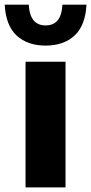

<svg xmlns="http://www.w3.org/2000/svg" viewBox="-62 -818 397 838"><path d="M49.5 0V-548.5H224V0ZM137 -619Q58.5 -619 11 -662.5Q-36.5 -706 -41.5 -797.5H63.5Q66.5 -750 85.2 -728.5Q104 -707 137 -707Q170.5 -707 189 -728.5Q207.5 -750 210.5 -797.5H315.5Q310.5 -706 263 -662.5Q215.5 -619 137 -619Z"/></svg>

Font: Encode Sans Semi Condensed ExtraBold
Style: Regular
Weight: 800
Width: 4
Designer: Multiple Designers
Foundry: Impallari Type
Version: Version 3.000; ttfautohint (v1.8.3) -l 8 -r 50 -G 200 -x 14 